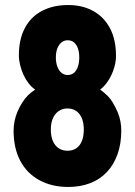

<svg xmlns="http://www.w3.org/2000/svg" viewBox="-20 -723 536 763"><path d="M251 20Q186 20 136.5 -7Q87 -34 60.5 -84Q34 -134 34 -204Q34 -223 38 -242.5Q42 -262 50 -280.5Q58 -299 68.5 -315.5Q79 -332 92 -345Q105 -358 120 -367Q106 -376 94 -391.5Q82 -407 73.5 -425.5Q65 -444 60 -464.5Q55 -485 55 -503Q55 -567 79 -612Q103 -657 147.5 -680Q192 -703 251 -703Q308 -703 351 -679Q394 -655 417.5 -610Q441 -565 441 -500Q441 -486 438 -471Q435 -456 429.5 -441Q424 -426 416 -412Q408 -398 398.5 -386.5Q389 -375 378 -367Q392 -357 405.5 -344Q419 -331 429 -314Q439 -297 447 -278.5Q455 -260 458.5 -241Q462 -222 462 -204Q462 -152 447 -110Q432 -68 404.5 -39Q377 -10 338 5Q299 20 251 20ZM249 -124Q269 -124 283.5 -134Q298 -144 305.5 -163Q313 -182 313 -208Q313 -234 305.5 -252.5Q298 -271 283.5 -281.5Q269 -292 248 -292Q228 -292 213 -281.5Q198 -271 190 -252.5Q182 -234 182 -208Q182 -182 190 -163Q198 -144 213 -134Q228 -124 249 -124ZM249 -425Q264 -425 274 -433.5Q284 -442 289.5 -458Q295 -474 295 -494Q295 -516 289.5 -531Q284 -546 274 -554.5Q264 -563 249 -563Q235 -563 224.5 -554.5Q214 -546 208 -531Q202 -516 202 -494Q202 -474 208 -458Q214 -442 224.5 -433.5Q235 -425 249 -425Z"/></svg>

Font: Fredoka Condensed SemiBold
Style: Regular
Weight: 600
Width: 3
Designer: Ben Nathan
Foundry: Milena B. Brandão, Ben Nathan
Version: Version 2.001